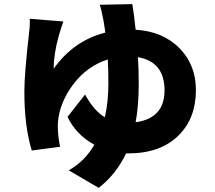

<svg xmlns="http://www.w3.org/2000/svg" viewBox="-20 -832 1040 930"><path d="M777 -394Q777 -533 648 -555Q652 -500 652 -428Q652 -320 637 -240Q777 -259 777 -394ZM621 -812Q630 -756 637 -688Q769 -680 850 -598Q929 -517 929 -396Q929 -260 846 -177Q758 -89 601 -89H591Q541 14 458 78L313 -7Q391 -51 437 -131Q348 -180 307 -266L392 -374Q436 -294 488 -264Q505 -340 505 -429Q505 -487 502 -544Q401 -512 333 -421Q276 -344 263 -261Q260 -243 260 -220Q260 -174 271 -121L134 -103Q98 -219 98 -388Q98 -475 121 -675Q126 -712 124 -741L287 -728Q276 -698 265 -660Q240 -570 240 -499Q336 -635 490 -674Q489 -687 481 -734Q469 -795 463 -809Z"/></svg>

Font: Source Han Sans CN Heavy
Style: Bold
Weight: 900
Designer: Ryoko NISHIZUKA (kana & ideographs); Paul D. Hunt (Latin, Greek & Cyrillic); Wenlong ZHANG (bopomofo); Sandoll Communica
Foundry: Adobe Systems Incorporated
Version: Version 1.000;PS 1;hotconv 1.0.78;makeotf.lib2.5.61930